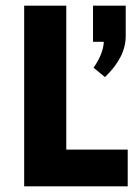

<svg xmlns="http://www.w3.org/2000/svg" viewBox="-20 -655 474 675"><path d="M429 -129V0H65V-635H213V-129ZM307 -508V-635H422V-528Q422 -454 349 -384L309 -417Q343 -466 345 -508Z"/></svg>

Font: Gemunu Libre ExtraBold
Style: Regular
Weight: 800
Designer: Puspanada Ekanayake, Sola Matas, Pathum Egodawatta, Kosala Senevirathne
Foundry: mooniak
Version: Version 1.100